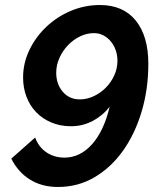

<svg xmlns="http://www.w3.org/2000/svg" viewBox="-20 -735 632 765"><path d="M72 -426Q72 -484 97.5 -536.5Q123 -589 165.5 -629Q208 -669 263 -692Q318 -715 378 -715Q471 -715 521 -653Q571 -591 571 -481Q571 -380 544.5 -291Q518 -202 470.5 -135Q423 -68 357 -29Q291 10 211 10Q147 10 99.5 -19.5Q52 -49 25 -103L120 -187Q134 -149 165 -128Q196 -107 237 -107Q299 -107 346.5 -160Q394 -213 417 -310Q389 -274 349 -253Q309 -232 263 -232Q220 -232 184.5 -247Q149 -262 124 -288Q99 -314 85.5 -349.5Q72 -385 72 -426ZM354 -603Q326 -603 299 -590Q272 -577 251 -555Q230 -533 217 -504.5Q204 -476 204 -445Q204 -400 230 -369.5Q256 -339 298 -339Q326 -339 353 -351.5Q380 -364 401 -385Q422 -406 435 -434Q448 -462 448 -493Q448 -515 441 -535Q434 -555 421.5 -570Q409 -585 392 -594Q375 -603 354 -603Z"/></svg>

Font: PTCRaleway
Style: Bold Italic
Weight: 700
Italic angle: -12°
Designer: Matt McInerney, Pablo Impallari, Rodrigo Fuenzalida
Foundry: Matt McInerney, Pablo Impallari, Rodrigo Fuenzalida
Version: Version 3.000g; ttfautohint (v1.5) -l 8 -r 28 -G 28 -x 14 -D